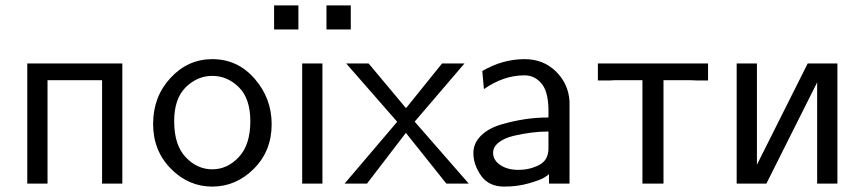

<svg xmlns="http://www.w3.org/2000/svg" viewBox="-20 -680 3204 711"><path d="M81 0V-445H433V0H358V-383H156V0Z M547 -221Q547 -322 611.5 -391.5Q676 -461 766 -461Q860 -461 923 -388.5Q986 -316 986 -220Q986 -121 920 -55Q854 11 766 11Q678 11 612.5 -55.5Q547 -122 547 -221ZM625 -231Q625 -143 667.5 -98Q710 -53 766 -53Q822 -53 864.5 -98.5Q907 -144 907 -231Q907 -315 864.5 -357Q822 -399 766 -399Q711 -399 668 -357Q625 -315 625 -231Z M1099 0V-445H1174V0ZM1189 -571V-660H1279V-571ZM995 -571V-660H1085V-571Z M1256 0 1450 -228V-230L1262 -445H1345L1483 -280H1484L1617 -445H1700L1516 -230V-229L1716 0H1633L1483 -188L1339 0Z M1733 -113Q1733 -150 1761 -177.5Q1789 -205 1834.5 -218.5Q1880 -232 1923.5 -238.5Q1967 -245 2011 -245V-279Q2009 -343 1985 -371Q1960 -401 1922 -401Q1845 -401 1772 -350L1766 -417Q1841 -461 1923 -461Q1992 -461 2038.5 -415.5Q2085 -370 2089 -305V0H2013V-35Q2009 -31 1994.5 -22Q1980 -13 1938 -1Q1896 11 1847 11Q1790 11 1761.5 -29.5Q1733 -70 1733 -113ZM1806 -114Q1806 -87 1832.5 -69Q1859 -51 1899 -51Q1942 -51 1976.5 -69Q2011 -87 2011 -130V-193Q1980 -193 1948 -189Q1916 -185 1882 -177Q1848 -169 1827 -152.5Q1806 -136 1806 -114Z M2194 -382V-445H2602V-382H2560L2539 -383H2437V0H2359V-383H2257L2236 -382Z M2708 0V-445H2783V-70L2971 -445H3081V0H3006V-375L2818 0Z"/></svg>

Font: CMU Sans Serif
Style: Medium
Weight: 500
Version: Version 0.7.0